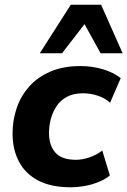

<svg xmlns="http://www.w3.org/2000/svg" viewBox="-20 -780 538 811"><path d="M278 11Q196 11 141.5 -17.5Q87 -46 60 -97.5Q33 -149 33 -216Q33 -271 50 -322Q67 -373 102.5 -413.5Q138 -454 192.5 -477.5Q247 -501 320 -501Q369 -501 414.5 -487.5Q460 -474 490 -450L445 -346Q425 -365 394 -375.5Q363 -386 331 -386Q291 -386 263.5 -371.5Q236 -357 219.5 -332.5Q203 -308 195 -278.5Q187 -249 187 -218Q187 -167 213.5 -136Q240 -105 301 -105Q327 -105 357 -115Q387 -125 412 -144L444 -39Q425 -23 397 -11.5Q369 0 338 5.5Q307 11 278 11ZM148 -555 279 -760H407L498 -555H405L337 -678L242 -555Z"/></svg>

Font: Nunito Sans 12pt ExtraBold
Style: Italic
Weight: 800
Italic angle: -9°
Designer: Vernon Adams
Foundry: Vernon Adams
Version: Version 3.101;gftools[0.9.27]